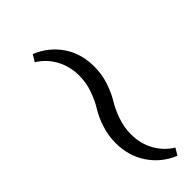

<svg xmlns="http://www.w3.org/2000/svg" viewBox="9 -563 467 467"><g transform="rotate(45 242.5 -329.5)"><path d="M356.9 -282.2Q331.1 -282.2 306.4 -290.5Q281.7 -298.8 265.6 -309.1Q249.5 -319.3 226.3 -327.6Q203.1 -335.9 179.2 -335.9Q146.5 -335.9 120.4 -321.5Q94.2 -307.1 79.1 -282.2L61.5 -293Q78.1 -332.5 111.3 -355Q144.5 -377.4 189.5 -377.4Q215.3 -377.4 240 -369.1Q264.6 -360.8 281 -350.6Q297.4 -340.3 320.8 -332Q344.2 -323.7 368.2 -323.7Q400.9 -323.7 426.8 -338.1Q452.6 -352.5 467.8 -377.4L485.4 -366.7Q469.2 -327.6 435.3 -304.9Q401.4 -282.2 356.9 -282.2Z"/></g></svg>

Font: Elstob 14pt
Style: Italic
Weight: 400
Italic angle: -20°
Designer: Peter S. Baker
Version: Version 1.015